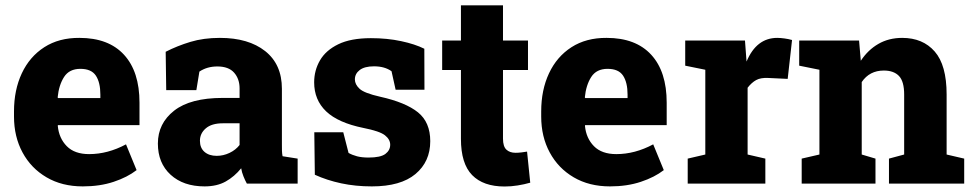

<svg xmlns="http://www.w3.org/2000/svg" viewBox="-20 -678 3592 709"><path d="M285.6 10.3Q209 10.3 151.9 -23.2Q94.7 -56.6 63.2 -115Q31.7 -173.3 31.7 -247.6V-266.6Q31.7 -345.7 60.5 -407.2Q89.4 -468.8 143.6 -503.7Q197.8 -538.6 273.4 -538.1Q380.9 -538.1 438 -475.8Q495.1 -413.6 495.1 -298.8V-215.8H193.8L193.4 -212.9Q197.8 -167.5 226.6 -138.2Q255.4 -108.9 309.1 -108.9Q377.9 -108.9 445.3 -145L484.4 -49.8Q450.2 -23.4 399.7 -6.6Q349.1 10.3 285.6 10.3ZM194.3 -315.9H350.6V-328.6Q350.6 -373.5 334 -398.7Q317.4 -423.8 276.9 -423.8Q235.8 -423.8 216.6 -393.8Q197.3 -363.8 192.9 -318.4Z M735.4 10.3Q657.2 10.3 610.1 -32.7Q563 -75.7 563 -147.9Q563 -222.2 623 -269.3Q683.1 -316.4 801.8 -316.4H864.7V-351.6Q864.7 -386.7 844.5 -409.7Q824.2 -432.6 782.7 -432.6Q744.6 -432.6 716.3 -413.6L705.1 -345.2H593.8L591.8 -486.8Q634.8 -508.8 683.3 -523.4Q731.9 -538.1 792 -538.1Q897.5 -538.1 959.2 -489.3Q1021 -440.4 1021 -350.1V-143.1Q1021 -131.8 1021.2 -121.6Q1021.5 -111.3 1023.4 -101.1L1079.1 -92.3V0H891.6Q885.3 -11.2 879.2 -26.4Q873 -41.5 870.6 -56.6Q845.7 -25.9 813.5 -7.8Q781.2 10.3 735.4 10.3ZM780.3 -102.5Q804.7 -102.5 827.4 -113.3Q850.1 -124 864.7 -142.6V-222.7H802.7Q761.7 -222.7 740 -204.1Q718.3 -185.5 718.3 -158.2Q718.3 -131.8 735.1 -117.2Q752 -102.5 780.3 -102.5Z M1353 10.3Q1292.5 10.3 1240 -1Q1187.5 -12.2 1142.6 -32.7L1140.6 -189.5H1247.6L1267.1 -113.3Q1280.8 -105.5 1298.6 -100.8Q1316.4 -96.2 1340.8 -96.2Q1385.3 -96.2 1403.1 -109.6Q1420.9 -123 1420.9 -143.6Q1420.9 -163.1 1401.4 -178.5Q1381.8 -193.8 1321.8 -205.6Q1228.5 -224.6 1184.3 -266.8Q1140.1 -309.1 1140.1 -374Q1140.1 -418 1161.6 -455.1Q1183.1 -492.2 1229.2 -514.6Q1275.4 -537.1 1349.6 -537.1Q1409.7 -537.1 1461.2 -526.1Q1512.7 -515.1 1546.9 -498L1547.4 -346.7H1440.9L1425.8 -415Q1400.4 -433.1 1361.3 -433.1Q1326.2 -433.1 1308.3 -419.4Q1290.5 -405.8 1290.5 -384.8Q1290.5 -366.2 1307.9 -350.1Q1325.2 -334 1383.8 -320.8Q1478 -299.8 1523.4 -263.2Q1568.8 -226.6 1568.8 -156.7Q1568.8 -81.1 1514.2 -35.4Q1459.5 10.3 1353 10.3Z M1843.3 10.7Q1764.6 10.7 1723.4 -31.5Q1682.1 -73.7 1682.1 -165.5V-419.4H1612.8V-528.3H1682.1V-658.2H1837.4V-528.3H1929.7V-419.4H1837.4V-166Q1837.4 -137.2 1849.9 -125.5Q1862.3 -113.8 1883.8 -113.8Q1894 -113.8 1905.5 -115.2Q1917 -116.7 1926.3 -118.2L1938 -3.4Q1916 2.9 1891.6 6.8Q1867.2 10.7 1843.3 10.7Z M2232.4 10.3Q2155.8 10.3 2098.6 -23.2Q2041.5 -56.6 2010 -115Q1978.5 -173.3 1978.5 -247.6V-266.6Q1978.5 -345.7 2007.3 -407.2Q2036.1 -468.8 2090.3 -503.7Q2144.5 -538.6 2220.2 -538.1Q2327.6 -538.1 2384.8 -475.8Q2441.9 -413.6 2441.9 -298.8V-215.8H2140.6L2140.1 -212.9Q2144.5 -167.5 2173.3 -138.2Q2202.1 -108.9 2255.9 -108.9Q2324.7 -108.9 2392.1 -145L2431.2 -49.8Q2397 -23.4 2346.4 -6.6Q2295.9 10.3 2232.4 10.3ZM2141.1 -315.9H2297.4V-328.6Q2297.4 -373.5 2280.8 -398.7Q2264.2 -423.8 2223.6 -423.8Q2182.6 -423.8 2163.3 -393.8Q2144 -363.8 2139.6 -318.4Z M2519.5 0V-92.3L2584.5 -107.4V-420.4L2510.3 -435.5V-528.3H2731L2735.8 -463.4L2736.8 -450.7Q2773.4 -538.1 2850.1 -538.1Q2861.3 -538.1 2876.2 -536.1Q2891.1 -534.2 2904.8 -530.3L2888.7 -386.7L2816.9 -390.1Q2789.1 -391.6 2772.2 -382.3Q2755.4 -373 2740.7 -354V-107.4L2806.2 -92.3V0Z M2940.4 0V-92.3L3005.9 -107.4V-420.4L2931.2 -435.5V-528.3H3152.3L3158.7 -453.6Q3185.1 -493.7 3223.6 -515.9Q3262.2 -538.1 3311.5 -538.1Q3387.7 -538.1 3431.6 -487.8Q3475.6 -437.5 3475.6 -329.1V-107.4L3540.5 -92.3V0H3262.7V-92.3L3318.8 -107.4V-329.1Q3318.8 -377.4 3299.6 -397.5Q3280.3 -417.5 3243.7 -417.5Q3190.9 -417.5 3162.1 -375V-107.4L3212.9 -92.3V0Z"/></svg>

Font: Roboto Slab ExtraBold
Style: Regular
Weight: 800
Designer: Google
Version: Version 2.001; ttfautohint (v1.8.3)